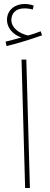

<svg xmlns="http://www.w3.org/2000/svg" viewBox="-20 -943 251 963"><path d="M13 -712C68 -725 142 -748 191 -766L184 -786C165 -779 144 -771 120 -765C74 -776 37 -804 37 -843C37 -874 57 -901 102 -901C117 -901 131 -899 144 -895L149 -915C136 -920 119 -923 102 -923C58 -923 15 -895 15 -843C15 -805 43 -770 87 -755C65 -749 41 -742 8 -734ZM106 0H130L112 -644H88Z"/></svg>

Font: Noto Sans Arabic UI SmCn Th
Style: Regular
Weight: 100
Width: 4
Designer: Monotype Design Team, Nadine Chahine and Nizar Qandah
Foundry: Monotype Imaging Inc.
Version: Version 2.010